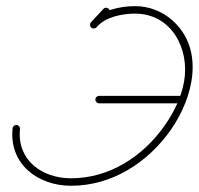

<svg xmlns="http://www.w3.org/2000/svg" viewBox="-20 -584 638 616"><path d="M328.6 -556C323.8 -560.5 316.2 -560.2 311.7 -555.4C298.4 -541.1 285.2 -526.9 272 -512.6C267.5 -507.8 267.8 -500.2 272.6 -495.7C277.5 -491.1 285.1 -491.4 289.6 -496.3C302.8 -510.5 316 -524.8 329.2 -539C333.8 -543.9 333.5 -551.5 328.6 -556ZM290 -496.7C290 -496.7 290 -496.7 290 -496.7C317.9 -530 372.2 -540.3 413.5 -540.3C530.1 -540.3 589.1 -427.2 570.6 -322.5C561.6 -271.3 538 -223.6 508.4 -181.3C439.1 -82.4 331.4 -12 208 -12C115.4 -12 33.8 -69.8 44.2 -169.8C44.9 -176.4 40.1 -182.3 33.5 -182.9C26.9 -183.6 21 -178.8 20.4 -172.2C8.5 -58 101.1 12 208 12C339.2 12 454.3 -62.2 528.1 -167.5C599.4 -269.5 639 -423.9 533.2 -518.6C500.3 -548 457.6 -564.3 413.5 -564.3C364.7 -564.3 304.3 -551.2 271.6 -512.2C267.3 -507.1 268 -499.5 273.1 -495.3C278.1 -491 285.7 -491.7 290 -496.7ZM298 -252.5C298 -252.5 298 -252.5 298 -252.5C386.7 -252.5 475.3 -252.5 564 -252.5C570.6 -252.5 576 -257.9 576 -264.5C576 -271.1 570.6 -276.5 564 -276.5C564 -276.5 564 -276.5 564 -276.5C475.3 -276.5 386.7 -276.5 298 -276.5C291.4 -276.5 286 -271.1 286 -264.5C286 -257.9 291.4 -252.5 298 -252.5Z"/></svg>

Font: FRB American Cursive Guidelines Light
Style: Italic
Weight: 300
Italic angle: -25°
Version: Version 2.0;Modular Font Editor K font №1